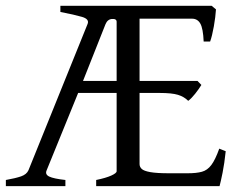

<svg xmlns="http://www.w3.org/2000/svg" viewBox="-20 -635 819 655"><path d="M0 0V-21Q33.2 -26.9 52 -33.4Q70.8 -40 77.1 -54.2L278.8 -553.2Q285.6 -569.8 259.8 -577.4Q233.9 -585 186 -594.2V-615.2H702.1L716.8 -603Q715.3 -578.1 709.5 -544.9Q703.6 -511.7 696.8 -493.2H674.8Q672.9 -538.1 663.3 -554.7Q653.8 -571.3 634.8 -571.3H456.1V-358.9H653.8L667 -345.2Q658.7 -331.5 645.8 -315.2Q632.8 -298.8 622.1 -291Q607.9 -305.2 587.2 -311.5Q566.4 -317.9 524.9 -317.9H456.1V-75.2Q456.1 -65.9 463.4 -58.8Q470.7 -51.8 492.4 -47.9Q514.2 -43.9 557.1 -43.9H620.1Q650.4 -43.9 668.9 -49.1Q687.5 -54.2 700.9 -72Q714.4 -89.8 728 -127.9L750 -119.1Q745.6 -77.1 739.3 -45.7Q732.9 -14.2 729 0H308.1V-21Q341.3 -27.8 359.6 -36.1Q377.9 -44.4 377.9 -50.8V-317.9H246.6L139.2 -54.2Q132.8 -40 147.9 -32.7Q163.1 -25.4 203.1 -21V0ZM263.2 -358.9H377.9V-560.5Q377.9 -571.3 362.3 -570.3Q346.7 -569.3 339.8 -552.2Z"/></svg>

Font: David Libre
Style: Regular
Weight: 400
Designer: Ismar David, J. Victor Gaultney, Annie Olsen and Meir Sadan
Foundry: Monotype Imaging Inc. & SIL International
Version: Version 1.100; ttfautohint (v1.8.4.7-5d5b)